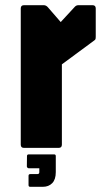

<svg xmlns="http://www.w3.org/2000/svg" viewBox="-20 -570 389 740"><path d="M72.5 0Q60 0 60 -12.5V-537.5Q60 -550 72.5 -550H148.5Q158 -550 165 -541.5L214 -485L268.5 -544Q274 -550 282.5 -550H336.5Q349 -550 349 -537.5V-430Q349 -422 348 -419.2Q347 -416.5 342.5 -413.5L218.5 -322V-12.5Q218.5 0 206 0ZM96.5 150Q90 150 90 143.5V107.5Q90 101 96.5 101H123.5Q131.5 101 131.5 94V78.5H90Q83.5 76.5 83.5 71L84 31.5Q84 25 91 25H188.5Q195 25 195 31.5V93.5Q195 122 181.2 136Q167.5 150 145 150Z"/></svg>

Font: Jaro
Style: Regular
Weight: 400
Designer: Agyei Archer, Celine Hurka, Mirko Velimirović
Version: Version 1.000